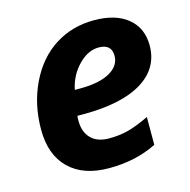

<svg xmlns="http://www.w3.org/2000/svg" viewBox="-88 -643 734 740"><g transform="rotate(-15 278.5 -273.0)"><path d="M259.8 9.8C330.7 9.8 394.2 -4.2 450.2 -32.2V-143.1C417.3 -127.4 389.3 -116.5 366.2 -110.4C343.1 -104.2 317.4 -101.1 289.1 -101.1C257.8 -101.1 233.8 -109.6 217 -126.7C200.3 -143.8 191.9 -167.2 191.9 -196.8V-206.5L192.9 -216.8H217.8C318.7 -216.8 396.3 -233.3 450.7 -266.4C505 -299.4 532.2 -346.4 532.2 -407.2C532.2 -453.5 516.1 -489.8 483.9 -516.4C451.7 -542.9 406.7 -556.2 349.1 -556.2C291.2 -556.2 239.3 -541.6 193.4 -512.5C147.5 -483.3 111.1 -441 84.2 -385.5C57.4 -330 43.9 -268.6 43.9 -201.2C43.9 -134.1 62.8 -82.2 100.6 -45.4C138.3 -8.6 191.4 9.8 259.8 9.8ZM339.8 -450.2C374 -450.2 391.1 -434.7 391.1 -403.8C391.1 -376.8 377 -355.4 348.9 -339.6C320.7 -323.8 281.4 -315.9 231 -315.9H209C216.8 -353.4 233.4 -385.1 258.8 -411.1C284.2 -437.2 311.2 -450.2 339.8 -450.2Z"/></g></svg>

Font: OpenSans
Style: Bold Italic
Weight: 700
Italic angle: -12°
Foundry: Ascender Corporation
Version: Version 1.10; ttfautohint (v1.2) -l 8 -r 50 -G 200 -x 14 -D 